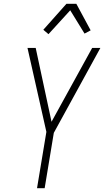

<svg xmlns="http://www.w3.org/2000/svg" viewBox="-20 -986 546 1006"><path d="M174 0 223 -295 124 -735H167L250 -348L463 -735H506L262 -290L214 0ZM234 -807 207 -830 328 -966H380L455 -827L423 -810L348 -932Z"/></svg>

Font: Iosevka Extralight Oblique
Style: Regular
Weight: 200
Italic angle: -9°
Monospace: yes
Designer: Belleve Invis
Foundry: Belleve Invis
Version: Version 32.5.0; ttfautohint (v1.8.4)